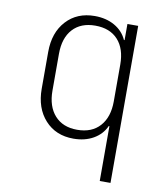

<svg xmlns="http://www.w3.org/2000/svg" viewBox="-83 -630 766 879"><g transform="rotate(10 300.0 -190.0)"><path d="M440 180V-75H437Q419 -35 379.5 -12.5Q340 10 287 10Q205 10 155 -45Q105 -100 105 -190V-361Q105 -451 155 -505.5Q205 -560 287 -560Q340 -560 379.5 -537.5Q419 -515 437 -475H440V-550H490V180ZM297 -33Q365 -33 402.5 -75Q440 -117 440 -190V-361Q440 -435 402.5 -476Q365 -517 297 -517Q230 -517 192.5 -476Q155 -435 155 -361V-190Q155 -117 192.5 -75Q230 -33 297 -33Z"/></g></svg>

Font: NKDuy Mono Thin
Style: Regular
Weight: 100
Monospace: yes
Designer: NKDuy
Foundry: NKDuy
Version: Version 2.251; ttfautohint (v1.8.4.7-5d5b)